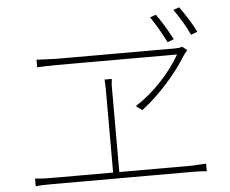

<svg xmlns="http://www.w3.org/2000/svg" viewBox="-55 -901 1109 927"><g transform="rotate(-5 500.0 -437.0)"><path d="M807 -686 776 -674Q762 -703 741 -739Q720 -775 702 -801L731 -811Q766 -763 807 -686ZM923 -712 892 -700Q878 -731 857 -766Q836 -801 817 -827L846 -837Q896 -768 923 -712ZM857 -616 847 -602Q810 -541 750.5 -474.5Q691 -408 626 -358L596 -380Q664 -423 723 -486.5Q782 -550 816 -611H748H641H516H393H292H233Q173 -611 138 -608V-645L184 -643Q216 -641 233 -641H291H390H510H631H736H803Q831 -641 844 -646L867 -628Q864 -623 857 -616ZM489 -436V-361V-271V-179V-102V-54H459V-102V-179V-271V-361V-436V-477Q459 -491 457 -521H492L490 -501Q489 -494 489 -477ZM161 -70H835Q849 -70 873 -72L910 -74V-37Q885 -40 835 -40H161Q110 -40 81 -37V-74Q118 -70 161 -70Z"/></g></svg>

Font: Merged Yaku Han JP Thin
Style: Regular
Weight: 250
Designer: Ryoko NISHIZUKA 西塚涼子 (kana, bopomofo & ideographs); Paul D. Hunt (Latin, Greek & Cyrillic); Sandoll Communications 산돌커뮤니
Foundry: Adobe
Version: Version 2.004